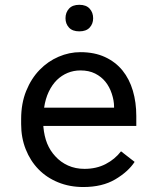

<svg xmlns="http://www.w3.org/2000/svg" viewBox="-20 -750 640 780"><path d="M318.4 9.8Q395.5 9.8 448 -21.2Q500.5 -52.2 526.9 -92.3L471.7 -135.3Q446.8 -103 409.2 -83.5Q371.6 -64 323.2 -64Q286.6 -64 256.3 -77.6Q226.1 -91.3 204.6 -115.2Q183.6 -137.7 171.6 -167Q159.7 -196.3 156.2 -234.9V-238.3H533.7V-278.8Q533.7 -334 519.8 -381.3Q505.9 -428.7 477.5 -463.9Q449.2 -498.5 406.5 -518.3Q363.8 -538.1 306.6 -538.1Q261.2 -538.1 218 -519.5Q174.8 -501 141.1 -466.3Q106.9 -431.2 86.4 -380.6Q65.9 -330.1 65.9 -266.1V-245.6Q65.9 -190.4 84.5 -143.6Q103 -96.7 136.2 -62.5Q169.4 -28.3 216.1 -9.3Q262.7 9.8 318.4 9.8ZM306.6 -463.9Q341.3 -463.9 366.5 -451.2Q391.6 -438.5 408.2 -418Q424.8 -397.5 434.1 -369.4Q443.4 -341.3 443.4 -316.9V-312.5H159.2Q164.6 -349.1 178 -377.2Q191.4 -405.3 210.9 -424.8Q230.5 -443.8 254.9 -453.9Q279.3 -463.9 306.6 -463.9ZM246.1 -675.8Q246.1 -653.3 260.3 -637.9Q274.4 -622.6 302.2 -622.6Q330.1 -622.6 344.2 -637.9Q358.4 -653.3 358.4 -675.8Q358.4 -699.2 344.2 -714.8Q330.1 -730.5 302.2 -730.5Q274.4 -730.5 260.3 -714.8Q246.1 -699.2 246.1 -675.8Z"/></svg>

Font: Roboto Mono
Style: Regular
Weight: 400
Monospace: yes
Designer: Google
Version: Version 3.000